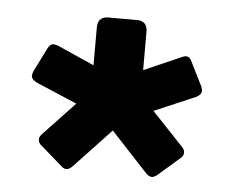

<svg xmlns="http://www.w3.org/2000/svg" viewBox="-35 -754 503 416"><g transform="rotate(5 216.0 -546.0)"><path d="M309 -378Q302 -378 294 -387L216 -471L136 -386Q129 -379 123 -379Q117 -379 112 -384L66 -424Q58 -430 58 -438Q58 -444 64 -450L132 -522L43 -560Q31 -566 31 -574Q31 -577 33 -583L60 -637Q65 -646 72 -646L81 -644L162 -608V-690Q162 -714 185 -714H247Q270 -714 270 -690V-607L350 -642Q356 -645 360 -645Q368 -645 372 -636L399 -582Q401 -576 401 -573Q401 -565 389 -559L300 -521L368 -449Q374 -443 374 -437Q374 -429 366 -423L320 -383Q313 -378 309 -378Z"/></g></svg>

Font: Mitr Medium
Style: Regular
Weight: 500
Designer: Thanarat Vachiruckul
Foundry: Cadson Demak
Version: Version 1.003